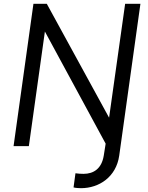

<svg xmlns="http://www.w3.org/2000/svg" viewBox="-20 -765 777 1005"><path d="M404 220C499 220 588 161 604 50L715 -745H635L551 -149L225 -745H155L51 0H131L215 -600L533 -13L523 50C512 117 471 145 417 145C404 145 389 144 375 142L365 216C374 219 395 220 404 220Z"/></svg>

Font: Mluvka
Style: Italic
Weight: 400
Italic angle: -8°
Designer: Modified by Jiří Krblich, Original typeface by Gumpita Rahayu
Foundry: Gumpita Rahayu & Jiří Krblich
Version: Version 2.000;Glyphs 3.1.1 (3134)